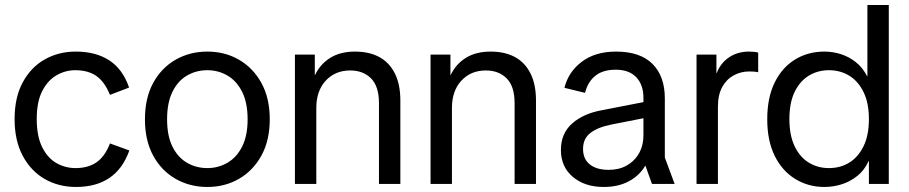

<svg xmlns="http://www.w3.org/2000/svg" viewBox="-20 -731 3614 763"><path d="M282 12Q213 12 158 -19.5Q103 -51 70.5 -111.5Q38 -172 38 -258Q38 -344 70.5 -404Q103 -464 158 -495Q213 -526 281 -526Q361 -526 414.5 -491Q468 -456 493 -383L417 -354Q396 -406 363 -429Q330 -452 279 -452Q240 -452 205 -432Q170 -412 148 -369.5Q126 -327 126 -258Q126 -189 148 -145.5Q170 -102 205 -82.5Q240 -63 280 -63Q330 -63 363.5 -86Q397 -109 417 -161L494 -133Q468 -60 415 -24Q362 12 282 12Z M804 12Q734 12 677.5 -20.5Q621 -53 588.5 -113Q556 -173 556 -257Q556 -341 588.5 -401Q621 -461 677.5 -493.5Q734 -526 804 -526Q874 -526 930 -493.5Q986 -461 1019 -401Q1052 -341 1052 -257Q1052 -173 1019 -113Q986 -53 930 -20.5Q874 12 804 12ZM804 -63Q847 -63 883.5 -84Q920 -105 942 -148Q964 -191 964 -257Q964 -323 942 -366.5Q920 -410 883.5 -431Q847 -452 804 -452Q760 -452 723.5 -431Q687 -410 665.5 -366.5Q644 -323 644 -257Q644 -191 665.5 -148Q687 -105 723.5 -84Q760 -63 804 -63Z M1486 0V-321Q1486 -388 1454.5 -419.5Q1423 -451 1372 -451Q1312 -451 1274.5 -410.5Q1237 -370 1237 -302V0H1152V-514H1231V-433H1232Q1253 -477 1293 -501.5Q1333 -526 1391 -526Q1447 -526 1487 -504.5Q1527 -483 1549 -439.5Q1571 -396 1571 -331V0Z M2025 0V-321Q2025 -388 1993.5 -419.5Q1962 -451 1911 -451Q1851 -451 1813.5 -410.5Q1776 -370 1776 -302V0H1691V-514H1770V-433H1771Q1792 -477 1832 -501.5Q1872 -526 1930 -526Q1986 -526 2026 -504.5Q2066 -483 2088 -439.5Q2110 -396 2110 -331V0Z M2379 12Q2304 12 2256.5 -28Q2209 -68 2209 -135Q2209 -201 2254 -240.5Q2299 -280 2372 -293L2582 -334V-270L2409 -236Q2355 -225 2326 -202.5Q2297 -180 2297 -139Q2297 -99 2324 -77.5Q2351 -56 2399 -56Q2440 -56 2471 -73.5Q2502 -91 2519.5 -122Q2537 -153 2537 -194V-342Q2537 -394 2508.5 -424Q2480 -454 2427 -454Q2376 -454 2346 -430Q2316 -406 2305 -362L2223 -382Q2239 -446 2292.5 -486Q2346 -526 2428 -526Q2524 -526 2573 -477Q2622 -428 2622 -340V-105L2661 0H2571L2545 -72H2544Q2520 -32 2478 -10Q2436 12 2379 12Z M2748 0V-514H2827V-440H2828Q2843 -480 2877 -503Q2911 -526 2957 -526Q2967 -526 2976.5 -525Q2986 -524 2993 -522V-444Q2983 -446 2975 -446.5Q2967 -447 2957 -447Q2924 -447 2895.5 -431.5Q2867 -416 2850 -385Q2833 -354 2833 -307V0Z M3256 12Q3192 12 3140 -20Q3088 -52 3058.5 -112Q3029 -172 3029 -257Q3029 -343 3058.5 -403Q3088 -463 3139.5 -494.5Q3191 -526 3256 -526Q3289 -526 3321 -516Q3353 -506 3380.5 -484.5Q3408 -463 3426 -428H3427V-711H3512V0H3433V-91H3432Q3415 -54 3386.5 -31.5Q3358 -9 3324.5 1.5Q3291 12 3256 12ZM3274 -63Q3319 -63 3354.5 -84.5Q3390 -106 3411.5 -149.5Q3433 -193 3433 -258Q3433 -322 3411.5 -365.5Q3390 -409 3354.5 -430.5Q3319 -452 3274 -452Q3230 -452 3194.5 -430.5Q3159 -409 3138 -366Q3117 -323 3117 -258Q3117 -193 3138 -149.5Q3159 -106 3194.5 -84.5Q3230 -63 3274 -63Z"/></svg>

Font: TikTok Sans 24pt
Style: Regular
Weight: 400
Version: Version 4.000